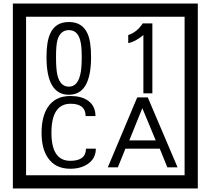

<svg xmlns="http://www.w3.org/2000/svg" viewBox="-20 -980 1195 1090"><path d="M1103 90H53V-960H1103ZM1028 15V-885H128V15ZM497 -656Q497 -442 371 -442Q244 -442 244 -656Q244 -744 265 -789Q294 -855 371 -855Q448 -855 477 -789Q497 -745 497 -656ZM444 -656Q444 -723 435 -752Q420 -809 371 -809Q322 -809 306 -752Q298 -723 298 -656Q298 -587 306 -553Q322 -488 371 -488Q419 -488 435 -554Q444 -587 444 -656ZM845 -450H794V-781Q748 -743 708 -735V-781Q759 -798 790 -847H845ZM524 -136Q524 -80 478 -49Q438 -22 379 -22Q294 -22 252 -84Q216 -136 216 -226Q216 -317 251 -371Q293 -435 380 -435Q442 -435 479 -409Q522 -379 522 -321H466Q466 -391 381 -391Q272 -391 272 -226Q272 -67 379 -67Q468 -67 468 -136ZM988 -30H930L887 -136H692L649 -30H592L759 -427H819ZM864 -183 788 -366 714 -183Z"/></svg>

Font: Unicode BMP Fallback SIL
Style: Regular
Weight: 400
Foundry: NRSI, SIL International
Version: Version 5.1 Based on Unicode 5.1